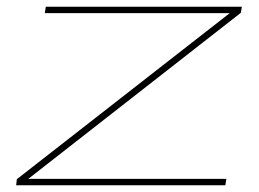

<svg xmlns="http://www.w3.org/2000/svg" viewBox="-20 -550 768 570"><path d="M28 0 30 -18 662 -511H113L116 -530H698L695 -512L64 -19H652L649 0Z"/></svg>

Font: Georama Extra Expanded Thin
Style: Italic
Weight: 100
Width: 8
Italic angle: -9°
Designer: Jean-Baptiste Levee
Foundry: Production Type
Version: Version 1.000